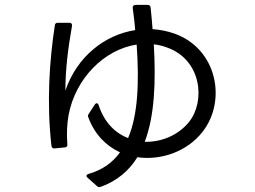

<svg xmlns="http://www.w3.org/2000/svg" viewBox="-20 -699 1040 784"><path d="M244 -97C252 -97 256 -102 255 -110C252 -151 253 -189 260 -229C288 -379 406 -497 538 -517C549 -361 543 -229 503 -135C451 -155 406 -199 383 -269C380 -279 373 -280 367 -272L343 -235C339 -230 338 -225 341 -219C367 -149 414 -103 470 -77C440 -35 398 -5 342 11C332 14 330 20 338 27L375 60C380 65 385 66 391 64C458 40 507 -2 541 -57C639 -43 746 -81 808 -162C906 -288 867 -500 692 -562C663 -572 633 -578 603 -580C601 -609 598 -638 595 -668C594 -676 590 -679 582 -679H534C525 -679 521 -674 522 -666C526 -635 530 -606 532 -576C408 -557 294 -468 247 -329C247 -411 257 -498 274 -593C275 -602 271 -606 263 -606H216C209 -606 205 -603 204 -596C182 -454 170 -280 190 -104C191 -96 196 -92 203 -93ZM571 -120C611 -225 617 -363 608 -518C626 -516 644 -512 662 -505C804 -455 820 -284 751 -200C708 -147 639 -118 571 -120Z"/></svg>

Font: LINE Seed JP App_OTF Regular
Style: Regular
Weight: 400
Designer: LY Corporation & Fontrix & Fontworks
Version: Version 1.002